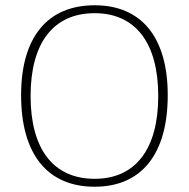

<svg xmlns="http://www.w3.org/2000/svg" viewBox="-20 -699 716 728"><path d="M339 9C160 9 60 -114 60 -338C60 -558 160 -679 339 -679C516 -679 616 -558 616 -338C616 -114 516 9 339 9ZM96 -335C96 -134 182 -21 339 -21C494 -21 580 -134 580 -335C580 -536 494 -649 339 -649C182 -649 96 -536 96 -335Z"/></svg>

Font: LT Wave Alt Thin
Style: Regular
Weight: 100
Designer: Daniel Lyons
Version: Version 2.5 (Glyphs App)